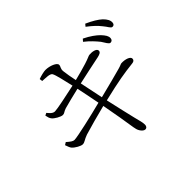

<svg xmlns="http://www.w3.org/2000/svg" viewBox="-172 -1039 1345 1345"><g transform="rotate(-45 500.0 -367.0)"><path d="M704 -699C744 -668 772 -636 793 -610C811 -584 821 -559 836 -558C849 -558 858 -566 859 -581C860 -601 849 -618 825 -644C802 -667 768 -692 719 -716ZM308 -707C337 -704 382 -707 393 -689C405 -669 420 -596 435 -534C353 -516 243 -493 221 -493C199 -493 185 -512 170 -529L152 -520C156 -500 159 -489 168 -477C181 -460 223 -436 242 -436C259 -436 262 -446 289 -455C330 -467 386 -480 444 -494C453 -454 466 -388 479 -321C383 -296 206 -255 176 -255C162 -255 147 -266 122 -288L103 -276C110 -256 115 -242 122 -233C139 -213 178 -192 195 -192C216 -192 226 -207 264 -220C319 -237 415 -263 487 -281C497 -228 506 -178 512 -142C522 -86 530 -22 535 -6C540 17 561 44 579 44C595 44 601 30 601 18C601 -6 593 -28 583 -70C573 -110 554 -194 532 -291C693 -329 751 -338 838 -348C861 -350 866 -361 866 -371C866 -391 829 -405 788 -403C779 -402 775 -397 746 -389C714 -380 601 -350 523 -331C511 -388 499 -447 487 -504C549 -518 648 -539 702 -550C723 -555 739 -561 739 -577C739 -599 699 -606 671 -603C661 -602 648 -593 606 -580C568 -568 523 -556 479 -545C470 -590 465 -615 461 -649C457 -680 473 -686 472 -704C472 -724 422 -746 378 -746C364 -746 329 -738 305 -729ZM791 -761C833 -729 857 -706 879 -678C901 -653 909 -628 924 -627C937 -626 945 -634 946 -649C947 -670 937 -689 913 -713C890 -734 854 -756 805 -778Z"/></g></svg>

Font: Noto Serif CJK JP Light
Style: Regular
Weight: 300
Designer: Ryoko NISHIZUKA 西塚涼子 (kana & ideographs); Frank Grießhammer (Latin, Greek & Cyrillic); Wenlong ZHANG 张文龙 (bopomofo); San
Foundry: Adobe Systems Incorporated
Version: Version 1.001;PS 1.001;hotconv 16.6.54;makeotf.lib2.5.65590